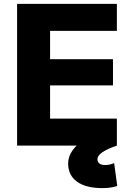

<svg xmlns="http://www.w3.org/2000/svg" viewBox="-20 -750 678 989"><path d="M68 0V-730H582V-591H238V-445H562V-310H238V-139H582V0ZM508 219Q423 219 377 186Q331 153 331 92Q331 56 354 24Q377 -8 427 -43L582 0Q532 17 507 34.5Q482 52 482 69Q482 100 522 100Q545 100 568 90L584 208Q551 219 508 219Z"/></svg>

Font: M PLUS 2 ExtraBold
Style: Regular
Weight: 800
Version: Version 1.001